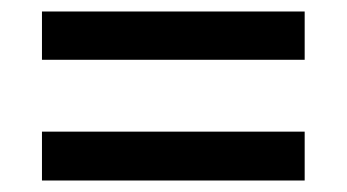

<svg xmlns="http://www.w3.org/2000/svg" viewBox="-20 -507 604 334"><path d="M510 -193H53V-278H510ZM510 -403H53V-487H510Z"/></svg>

Font: Hind Mysuru Medium
Style: Regular
Weight: 500
Designer: Manushi Parikh, Hitesh Malaviya
Foundry: Indian Type Foundry
Version: Version 0.703;PS 1.0;hotconv 1.0.86;makeotf.lib2.5.63406